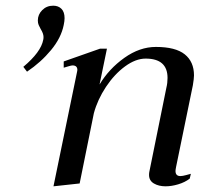

<svg xmlns="http://www.w3.org/2000/svg" viewBox="-20 -645 757 675"><path d="M204 -557Q195 -512 159.5 -469Q124 -426 75 -393L62 -410Q124 -462 132 -505Q133 -509 133 -515Q133 -527 123 -543Q119 -550 116 -557Q113 -564 113 -573Q113 -594 128.5 -609.5Q144 -625 167 -625Q185 -625 196 -614Q207 -603 207 -581Q207 -571 204 -557ZM599 -58Q597 -48 597 -44Q597 -26 614 -26Q622 -26 634.5 -29.5Q647 -33 651 -34L647 -17Q630 -4 606.5 3Q583 10 562 10Q538 10 521 0Q504 -10 504 -30Q504 -37 505 -41L565 -337Q569 -353 569 -371Q569 -439 492 -439Q457 -439 419.5 -411.5Q382 -384 352.5 -339.5Q323 -295 310 -247L260 0L168 10L251 -393L252 -399Q252 -415 235 -415Q231 -415 221 -412Q211 -409 204 -407V-429L332 -474H356L330 -348Q363 -403 417 -441.5Q471 -480 528 -480Q597 -480 629.5 -454Q662 -428 662 -380Q662 -369 658 -345Z"/></svg>

Font: Taviraj
Style: Italic
Weight: 400
Italic angle: -12°
Designer: Katatrad Team
Foundry: CadsonDemak
Version: Version 1.001